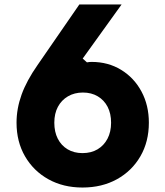

<svg xmlns="http://www.w3.org/2000/svg" viewBox="-20 -820 740 859"><path d="M349 19Q263 19 196.5 -18Q130 -55 92 -120.5Q54 -186 54 -271Q54 -334 76.5 -396.5Q99 -459 148 -529L335 -800H524L350 -558L369 -541Q374 -542 379.5 -542.5Q385 -543 390 -543Q464 -543 522 -507.5Q580 -472 613 -410.5Q646 -349 646 -271Q646 -186 608 -120.5Q570 -55 503 -18Q436 19 349 19ZM223 -271Q223 -230 238.5 -199.5Q254 -169 282.5 -152Q311 -135 349 -135Q388 -135 416.5 -152Q445 -169 461 -199.5Q477 -230 477 -271Q477 -312 461.5 -342Q446 -372 417.5 -389Q389 -406 351 -406Q313 -406 284 -389Q255 -372 239 -342Q223 -312 223 -271Z"/></svg>

Font: Martian Mono
Style: Bold
Weight: 700
Designer: Roman Shamin
Foundry: Evil Martians
Version: Version 1.000